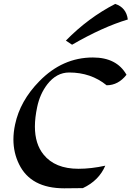

<svg xmlns="http://www.w3.org/2000/svg" viewBox="-20 -971 685 999"><path d="M314 8.8Q140.1 8.8 79.1 -116.7Q49.8 -176.3 49.8 -245.6Q49.8 -283.2 58.6 -323.7Q84.5 -446.3 184.6 -548.3Q305.2 -671.9 463.4 -671.9Q587.4 -671.9 638.2 -582Q595.2 -527.3 534.7 -527.3Q453.1 -593.8 339.8 -593.8Q273.9 -593.8 226.1 -532.2Q187.5 -481.9 173.3 -413.6Q161.6 -358.4 161.6 -312.5Q161.6 -222.2 206.5 -167Q266.1 -92.8 388.2 -92.8Q454.1 -92.8 527.8 -108.9Q494.6 -31.2 411.1 7.8ZM355 -738.3 322.8 -759.8Q439 -878.4 579.6 -950.7Q637.2 -931.6 645 -869.6Q514.6 -830.6 355 -738.3Z"/></svg>

Font: Balgruf
Style: Italic
Weight: 500
Italic angle: -12°
Designer: Paul James Miller
Foundry: High-Logic / Made with FontCreator
Version: Version 1.201;March 28, 2021;FontCreator 13.0.0.2683 64-bit